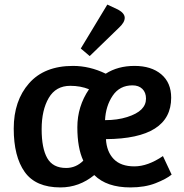

<svg xmlns="http://www.w3.org/2000/svg" viewBox="-20 -806 805 839"><path d="M442 -484Q495 -518 568 -518Q641 -518 684.5 -481.5Q728 -445 728 -379Q728 -200 443 -198Q446 -143 477 -111Q508 -79 567 -79Q626 -79 692 -124L730 -43Q707 -24 660 -5.5Q613 13 550 13Q446 13 392 -41Q326 13 244 13Q136 13 88 -54.5Q40 -122 40 -244Q40 -366 107 -442Q174 -518 299 -518Q372 -518 442 -484ZM287 -431Q224 -431 193 -378Q162 -325 162 -241.5Q162 -158 186.5 -115Q211 -72 269 -72Q312 -72 344 -104Q318 -159 318 -250Q318 -341 369 -416Q332 -431 287 -431ZM559 -433Q503 -433 472.5 -388Q442 -343 439 -281Q493 -281 535.5 -294.5Q578 -308 598 -328Q618 -348 618 -375Q618 -402 602 -417.5Q586 -433 559 -433ZM333 -594 449 -786 496 -764Q525 -748 525 -728Q525 -708 500 -685L372 -561Z"/></svg>

Font: Bree Serif
Style: Regular
Weight: 400
Designer: Veronika Burian, Jos Scaglione
Foundry: TypeTogether
Version: Version 1.002